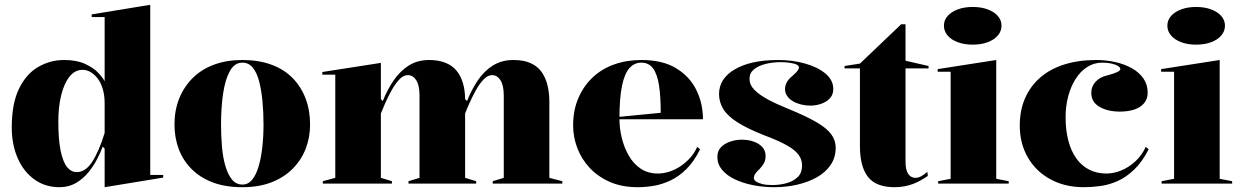

<svg xmlns="http://www.w3.org/2000/svg" viewBox="-20 -765 5177 800"><path d="M606 -745V-36H660V-25L416 15V-146L408 -154Q399 -130 384 -101Q369 -72 347 -45.5Q325 -19 295.5 -2Q266 15 228 15Q168 15 123 -17.5Q78 -50 53.5 -106.5Q29 -163 29 -234Q29 -333 59 -395Q89 -457 139 -486Q189 -515 247 -515Q299 -515 334 -499Q369 -483 389 -462Q409 -441 416 -426V-694H362V-705ZM324 -474Q292 -474 269.5 -445.5Q247 -417 235 -368.5Q223 -320 223 -258Q223 -184 232.5 -137.5Q242 -91 259 -69.5Q276 -48 300 -48Q318 -48 334 -58.5Q350 -69 364 -90.5Q378 -112 391 -142Q404 -172 416 -211V-335Q416 -367 408.5 -393Q401 -419 388 -436.5Q375 -454 358.5 -464Q342 -474 324 -474Z M990 -515Q1058 -515 1111 -495.5Q1164 -476 1199.5 -439.5Q1235 -403 1253.5 -354Q1272 -305 1272 -246Q1272 -193 1254 -146Q1236 -99 1200 -62.5Q1164 -26 1111.5 -5.5Q1059 15 990 15Q918 15 865 -5.5Q812 -26 776.5 -62.5Q741 -99 724 -146Q707 -193 707 -246Q707 -305 726.5 -354Q746 -403 782.5 -439.5Q819 -476 871.5 -495.5Q924 -515 990 -515ZM990 -504Q957 -504 937.5 -468.5Q918 -433 909.5 -374.5Q901 -316 901 -246Q901 -198 905 -152.5Q909 -107 919.5 -72Q930 -37 947 -16.5Q964 4 990 4Q1014 4 1030.5 -16Q1047 -36 1057.5 -71.5Q1068 -107 1073 -152Q1078 -197 1078 -246Q1078 -298 1073.5 -344.5Q1069 -391 1059.5 -427Q1050 -463 1033 -483.5Q1016 -504 990 -504Z M1325 0V-10L1377 -24V-454H1323V-465L1567 -503V-352L1575 -344Q1594 -392 1621 -431Q1648 -470 1684 -492.5Q1720 -515 1768 -515Q1806 -515 1834.5 -504Q1863 -493 1881 -472Q1899 -451 1908.5 -420Q1918 -389 1918 -349V-24L1964 -10V0H1682V-10L1728 -24V-367Q1728 -409 1714.5 -430.5Q1701 -452 1679 -452Q1661 -452 1643.5 -433.5Q1626 -415 1611 -387.5Q1596 -360 1584.5 -334Q1573 -308 1567 -292V-24L1613 -10V0ZM2033 0V-10L2079 -24V-367Q2079 -409 2065.5 -430.5Q2052 -452 2030 -452Q2012 -452 1994.5 -433.5Q1977 -415 1962 -387.5Q1947 -360 1935.5 -334Q1924 -308 1918 -292V-352L1926 -344Q1945 -392 1971.5 -431Q1998 -470 2034.5 -492.5Q2071 -515 2119 -515Q2163 -515 2192 -501.5Q2221 -488 2237.5 -464Q2254 -440 2261.5 -408.5Q2269 -377 2269 -340V-24L2323 -10V0Z M2653 -515Q2741 -515 2797.5 -480.5Q2854 -446 2881.5 -390Q2909 -334 2909 -268H2558V-278L2733 -295Q2733 -362 2726 -408.5Q2719 -455 2701.5 -479.5Q2684 -504 2652 -504Q2623 -504 2602.5 -481Q2582 -458 2571.5 -406.5Q2561 -355 2561 -270Q2561 -230 2571 -189.5Q2581 -149 2600.5 -115.5Q2620 -82 2650 -62Q2680 -42 2721 -42Q2744 -42 2768 -49.5Q2792 -57 2814 -71.5Q2836 -86 2854.5 -106Q2873 -126 2885 -153L2897 -143Q2872 -92 2840 -60.5Q2808 -29 2772.5 -12.5Q2737 4 2702.5 9.5Q2668 15 2637 15Q2571 15 2521 -7Q2471 -29 2437 -65.5Q2403 -102 2385.5 -148Q2368 -194 2368 -242Q2368 -305 2389.5 -355.5Q2411 -406 2449 -442Q2487 -478 2539 -496.5Q2591 -515 2653 -515Z M3206 15Q3160 15 3117.5 6.5Q3075 -2 3041.5 -18Q3008 -34 2988.5 -57.5Q2969 -81 2969 -111Q2969 -136 2984 -151.5Q2999 -167 3022.5 -175Q3046 -183 3071 -183Q3098 -183 3120.5 -175Q3143 -167 3156.5 -152Q3170 -137 3170 -115Q3170 -100 3164.5 -88Q3159 -76 3146 -62Q3132 -49 3126.5 -40.5Q3121 -32 3121 -22Q3121 -16 3129.5 -9.5Q3138 -3 3155 1.5Q3172 6 3197 6Q3231 6 3259.5 -2.5Q3288 -11 3305 -28.5Q3322 -46 3322 -75Q3322 -100 3307.5 -120Q3293 -140 3258.5 -159.5Q3224 -179 3165 -201Q3094 -229 3052.5 -255.5Q3011 -282 2993.5 -311Q2976 -340 2976 -373Q2976 -438 3042.5 -476.5Q3109 -515 3222 -515Q3283 -515 3335.5 -500Q3388 -485 3420 -458Q3452 -431 3452 -394Q3452 -371 3438.5 -356Q3425 -341 3403 -333Q3381 -325 3357 -325Q3337 -325 3318.5 -329.5Q3300 -334 3285 -342.5Q3270 -351 3260.5 -364Q3251 -377 3251 -394Q3251 -424 3281 -448Q3297 -462 3303 -470Q3309 -478 3309 -485Q3309 -489 3304 -493Q3299 -497 3289.5 -499.5Q3280 -502 3266 -504Q3252 -506 3233 -506Q3199 -506 3169.5 -498.5Q3140 -491 3121.5 -476Q3103 -461 3103 -437Q3103 -411 3124 -390Q3145 -369 3180.5 -350Q3216 -331 3261 -313Q3337 -282 3381 -256.5Q3425 -231 3443.5 -205.5Q3462 -180 3462 -150Q3462 -108 3440.5 -77Q3419 -46 3383 -26Q3347 -6 3301.5 4.5Q3256 15 3206 15Z M3708 15Q3630 15 3596.5 -28Q3563 -71 3563 -157V-480H3499V-490L3563 -500L3735 -664H3753V-512L3849 -490V-480H3753V-92Q3753 -56 3764.5 -40Q3776 -24 3794 -24Q3807 -24 3819 -31Q3831 -38 3844 -49L3846 -32Q3833 -23 3817 -14Q3801 -5 3784 1.5Q3767 8 3747.5 11.5Q3728 15 3708 15Z M4033 -579Q3998 -579 3971 -589Q3944 -599 3928.5 -617Q3913 -635 3913 -658Q3913 -681 3928.5 -698.5Q3944 -716 3971 -726Q3998 -736 4033 -736Q4068 -736 4095 -726Q4122 -716 4137.5 -698.5Q4153 -681 4153 -658Q4153 -635 4137.5 -617Q4122 -599 4095 -589Q4068 -579 4033 -579ZM3889 0V-10L3941 -20V-466H3887V-477L4131 -515V-20L4183 -10V0Z M4496 15Q4418 15 4357.5 -17.5Q4297 -50 4263 -108.5Q4229 -167 4229 -242Q4229 -305 4251 -355.5Q4273 -406 4314.5 -442Q4356 -478 4415 -496.5Q4474 -515 4548 -515Q4588 -515 4626.5 -506.5Q4665 -498 4695.5 -481Q4726 -464 4744 -438.5Q4762 -413 4762 -379Q4762 -353 4747 -335Q4732 -317 4706 -308.5Q4680 -300 4646 -300Q4595 -300 4561 -320Q4527 -340 4527 -378Q4527 -405 4545 -424.5Q4563 -444 4594 -451Q4648 -465 4648 -477Q4648 -484 4638.5 -490Q4629 -496 4612 -500Q4595 -504 4573 -504Q4538 -504 4509.5 -485.5Q4481 -467 4461 -435Q4441 -403 4430.5 -362.5Q4420 -322 4420 -277Q4420 -222 4431.5 -178.5Q4443 -135 4465 -104.5Q4487 -74 4518.5 -58Q4550 -42 4590 -42Q4621 -42 4652.5 -55Q4684 -68 4711 -93Q4738 -118 4754 -153L4766 -143Q4739 -90 4706 -58.5Q4673 -27 4637.5 -11Q4602 5 4566 10Q4530 15 4496 15Z M4964 -579Q4929 -579 4902 -589Q4875 -599 4859.5 -617Q4844 -635 4844 -658Q4844 -681 4859.5 -698.5Q4875 -716 4902 -726Q4929 -736 4964 -736Q4999 -736 5026 -726Q5053 -716 5068.5 -698.5Q5084 -681 5084 -658Q5084 -635 5068.5 -617Q5053 -599 5026 -589Q4999 -579 4964 -579ZM4820 0V-10L4872 -20V-466H4818V-477L5062 -515V-20L5114 -10V0Z"/></svg>

Font: Kalnia Thin SemiBold
Style: Regular
Weight: 600
Version: Version 1.105